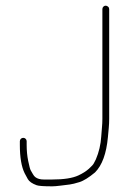

<svg xmlns="http://www.w3.org/2000/svg" viewBox="-20 -705 454 677"><path d="M352.5 -685C349.5 -685 346.8 -683.8 344.5 -681.5C342.2 -679.2 341 -676.3 341 -673V-286C341 -276 340.5 -265.8 339.5 -255.5C338.5 -245.2 337.7 -234.7 337 -224C335.2 -195.4 328.9 -168.4 318 -143C315.3 -138.3 313 -133.8 311 -129.5C309 -125.2 303.2 -118.7 293.5 -110C283.8 -101.3 271.5 -93.5 256.5 -86.5C235.8 -76.8 204.6 -72 163 -72H134.7C121.9 -72 111.8 -74.8 104.5 -80.5C101.5 -82.8 98.7 -86.3 96 -91C93.3 -95.7 90.8 -100 88.5 -104C86.2 -108 83.2 -119 79.5 -137.1C75.8 -155.2 74 -174.1 74 -194V-207C74 -210.3 72.8 -213.2 70.5 -215.5C68.2 -217.8 65.3 -219 62 -219C58.7 -219 55.8 -217.8 53.5 -215.5C51.2 -213.2 50 -210.3 50 -207V-194C50 -150 55.7 -116.7 67 -94C69.7 -88.7 73.4 -81.8 78.2 -73.3C83 -64.9 93.2 -57.8 108.9 -52C116.1 -49.3 134.5 -48 164 -48C170.7 -48 180.7 -48.8 194 -50.5L226 -54.5C234 -55.5 245.4 -58.3 260.2 -62.9C274.9 -67.5 293.2 -78.9 315 -97C340.1 -122.1 355.2 -163.6 360.5 -221.5C361.5 -232.5 362.5 -243.3 363.5 -254C364.5 -264.7 365 -275.3 365 -286V-673C365 -676.3 363.7 -679.2 361 -681.5C358.3 -683.8 355.5 -685 352.5 -685Z"/></svg>

Font: Proton
Style: SeBd
Weight: 500
Version: Version 1.017